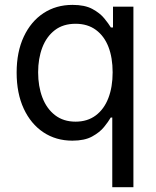

<svg xmlns="http://www.w3.org/2000/svg" viewBox="-20 -570 647 794"><path d="M531.7 204.1H444.3V-84H438Q428.2 -66.9 410.2 -44.7Q392.1 -22.5 360.8 -5.4Q329.6 11.7 279.3 11.7Q211.4 11.7 159.4 -22.9Q107.4 -57.6 78.1 -120.8Q48.8 -184.1 48.8 -270Q48.8 -355.5 78.4 -418.5Q107.9 -481.4 159.9 -515.6Q211.9 -549.8 279.8 -549.8Q330.6 -549.8 361.8 -533Q393.1 -516.1 410.9 -494.4Q428.7 -472.7 438.5 -456.5H447.3V-542.5H531.7ZM292.5 -66.9Q341.8 -66.9 376.2 -92.8Q410.6 -118.7 428.2 -164.6Q445.8 -210.4 445.8 -271Q445.8 -331.1 428.5 -376Q411.1 -420.9 376.7 -446.3Q342.3 -471.7 292.5 -471.7Q241.2 -471.7 206.8 -445.3Q172.4 -418.9 155 -373.5Q137.7 -328.1 137.7 -271Q137.7 -212.9 155.3 -166.7Q172.9 -120.6 207.5 -93.8Q242.2 -66.9 292.5 -66.9Z"/></svg>

Font: Inter 16pt
Style: Regular
Weight: 400
Version: Version 4.001;git-66647c0bb